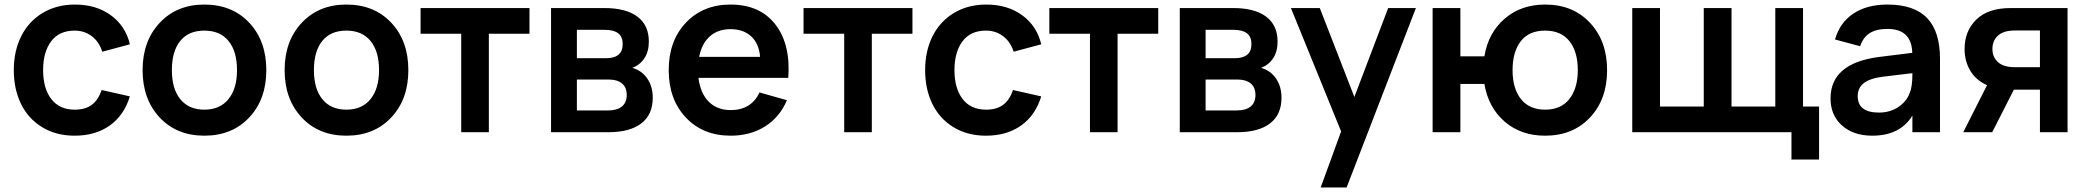

<svg xmlns="http://www.w3.org/2000/svg" viewBox="-20 -575 9082 835"><path d="M304.7 15.1Q223.6 15.1 163.1 -22Q102.5 -59.1 71.3 -123.3Q40 -187.5 40 -270Q40 -353 72.3 -417.5Q104.5 -481.9 165.3 -518.6Q226.1 -555.2 306.2 -555.2Q397.9 -555.2 461.9 -508.8Q525.9 -462.4 544.9 -382.3L424.8 -350.1Q411.1 -393.6 378.9 -417.7Q346.7 -441.9 304.7 -441.9Q237.3 -441.9 202.4 -395.3Q167.5 -348.6 167.5 -270Q167.5 -190.9 202.9 -144.5Q238.3 -98.1 304.7 -98.1Q351.6 -98.1 379.6 -119.4Q407.7 -140.6 421.9 -183.6L544.9 -155.8Q519.5 -73.2 457.3 -29.1Q395 15.1 304.7 15.1Z M868.7 15.1Q748.5 15.1 674.3 -64.2Q600.1 -143.6 600.1 -270Q600.1 -396.5 674.6 -475.8Q749 -555.2 868.7 -555.2Q989.7 -555.2 1064 -476.1Q1138.2 -397 1138.2 -270Q1138.2 -143.1 1063.7 -64Q989.3 15.1 868.7 15.1ZM868.7 -98.1Q936.5 -98.1 973.6 -143.8Q1010.7 -189.5 1010.7 -270Q1010.7 -351.6 973.9 -396.7Q937 -441.9 868.7 -441.9Q800.3 -441.9 763.9 -397Q727.5 -352.1 727.5 -270Q727.5 -188.5 764.4 -143.3Q801.3 -98.1 868.7 -98.1Z M1486.3 15.1Q1366.2 15.1 1292 -64.2Q1217.8 -143.6 1217.8 -270Q1217.8 -396.5 1292.2 -475.8Q1366.7 -555.2 1486.3 -555.2Q1607.4 -555.2 1681.6 -476.1Q1755.9 -397 1755.9 -270Q1755.9 -143.1 1681.4 -64Q1606.9 15.1 1486.3 15.1ZM1486.3 -98.1Q1554.2 -98.1 1591.3 -143.8Q1628.4 -189.5 1628.4 -270Q1628.4 -351.6 1591.6 -396.7Q1554.7 -441.9 1486.3 -441.9Q1418 -441.9 1381.6 -397Q1345.2 -352.1 1345.2 -270Q1345.2 -188.5 1382.1 -143.3Q1418.9 -98.1 1486.3 -98.1Z M2106 0H1985.8V-428.2H1809.1V-540H2282.7V-428.2H2106Z M2625 0H2376.5V-540H2608.4Q2702.1 -540 2752 -502.7Q2801.8 -465.3 2801.8 -394.5Q2801.8 -351.1 2782.7 -322Q2763.7 -293 2730 -279.8Q2770.5 -268.6 2794.7 -233.9Q2818.8 -199.2 2818.8 -149.9Q2818.8 -76.7 2769 -38.3Q2719.2 0 2625 0ZM2609.4 -445.3H2488.8V-321.8H2614.7Q2688 -321.8 2688 -382.8Q2688 -416 2668 -430.7Q2647.9 -445.3 2609.4 -445.3ZM2488.8 -94.7H2624.5Q2663.1 -94.7 2684.3 -111.6Q2705.6 -128.4 2705.6 -161.6Q2705.6 -195.3 2684.8 -212.2Q2664.1 -229 2629.4 -229H2488.8Z M3157.7 -96.2Q3247.1 -96.2 3283.2 -172.9L3402.3 -139.2Q3371.1 -65.4 3307.1 -25.1Q3243.2 15.1 3157.7 15.1Q3037.1 15.1 2962.6 -64Q2888.2 -143.1 2888.2 -270Q2888.2 -397.5 2962.9 -476.3Q3037.6 -555.2 3156.7 -555.2Q3284.7 -555.2 3351.8 -469Q3418.9 -382.8 3408.2 -236.3H3017.6Q3025.9 -169.4 3062.3 -132.8Q3098.6 -96.2 3157.7 -96.2ZM3020.5 -327.6H3285.6Q3281.2 -384.8 3247.3 -416.5Q3213.4 -448.2 3156.7 -448.2Q3102.1 -448.2 3066.9 -416.7Q3031.7 -385.3 3020.5 -327.6Z M3771.5 0H3651.4V-428.2H3474.6V-540H3948.2V-428.2H3771.5Z M4268.1 15.1Q4187 15.1 4126.5 -22Q4065.9 -59.1 4034.7 -123.3Q4003.4 -187.5 4003.4 -270Q4003.4 -353 4035.6 -417.5Q4067.9 -481.9 4128.7 -518.6Q4189.5 -555.2 4269.5 -555.2Q4361.3 -555.2 4425.3 -508.8Q4489.3 -462.4 4508.3 -382.3L4388.2 -350.1Q4374.5 -393.6 4342.3 -417.7Q4310.1 -441.9 4268.1 -441.9Q4200.7 -441.9 4165.8 -395.3Q4130.9 -348.6 4130.9 -270Q4130.9 -190.9 4166.3 -144.5Q4201.7 -98.1 4268.1 -98.1Q4314.9 -98.1 4343 -119.4Q4371.1 -140.6 4385.3 -183.6L4508.3 -155.8Q4482.9 -73.2 4420.7 -29.1Q4358.4 15.1 4268.1 15.1Z M4840.3 0H4720.2V-428.2H4543.5V-540H5017.1V-428.2H4840.3Z M5359.4 0H5110.8V-540H5342.8Q5436.5 -540 5486.3 -502.7Q5536.1 -465.3 5536.1 -394.5Q5536.1 -351.1 5517.1 -322Q5498 -293 5464.4 -279.8Q5504.9 -268.6 5529.1 -233.9Q5553.2 -199.2 5553.2 -149.9Q5553.2 -76.7 5503.4 -38.3Q5453.6 0 5359.4 0ZM5343.8 -445.3H5223.1V-321.8H5349.1Q5422.4 -321.8 5422.4 -382.8Q5422.4 -416 5402.3 -430.7Q5382.3 -445.3 5343.8 -445.3ZM5223.1 -94.7H5358.9Q5397.5 -94.7 5418.7 -111.6Q5439.9 -128.4 5439.9 -161.6Q5439.9 -195.3 5419.2 -212.2Q5398.4 -229 5363.8 -229H5223.1Z M5836.4 240.2H5723.6L5812.5 -3.4L5594.2 -540H5719.7L5870.1 -153.3L6017.1 -540H6137.7Z M6699.7 15.1Q6594.2 15.1 6523.4 -46.4Q6452.6 -107.9 6435.5 -210H6331.1V0H6210.4V-540H6331.1V-330.1H6435.5Q6452.6 -432.6 6523.9 -493.9Q6595.2 -555.2 6699.7 -555.2Q6820.8 -555.2 6895 -475.6Q6969.2 -396 6969.2 -270Q6969.2 -143.1 6894.8 -64Q6820.3 15.1 6699.7 15.1ZM6699.7 -98.1Q6769 -98.1 6805.4 -144.8Q6841.8 -191.4 6841.8 -270Q6841.8 -350.1 6805.4 -396Q6769 -441.9 6699.7 -441.9Q6629.4 -441.9 6593.8 -395.8Q6558.1 -349.6 6558.1 -270Q6558.1 -189.9 6594.7 -144Q6631.3 -98.1 6699.7 -98.1Z M7891.1 118.7H7771V0H7078.6V-540H7199.2V-111.8H7389.6V-540H7510.3V-111.8H7700.7V-540H7821.3V-111.8H7891.1Z M8188.5 -555.2Q8304.2 -555.2 8360.6 -496.8Q8417 -438.5 8417 -318.8V0H8296.9V-72.3Q8243.2 15.1 8122.6 15.1Q8040.5 15.1 7990.7 -29.3Q7940.9 -73.7 7940.9 -147Q7940.9 -300.8 8154.3 -327.6L8296.4 -345.2Q8293.5 -449.2 8188.5 -449.2Q8140.1 -449.2 8111.3 -430.9Q8082.5 -412.6 8069.8 -374L7960.4 -403.3Q7981.4 -477.1 8040.5 -516.1Q8099.6 -555.2 8188.5 -555.2ZM8296.9 -256.8 8171.4 -241.7Q8113.8 -234.9 8086.4 -214.1Q8059.1 -193.4 8059.1 -157.2Q8059.1 -85.4 8151.4 -85.4Q8199.2 -85.4 8235.1 -109.1Q8271 -132.8 8285.2 -170.4Q8296.9 -197.3 8296.9 -252Z M8644 0H8518.1L8621.6 -204.6Q8573.2 -226.1 8548.6 -267.6Q8523.9 -309.1 8523.9 -362.3Q8523.9 -439.9 8575 -490Q8626 -540 8724.6 -540H8971.7V0H8851.6V-185.1H8738.3ZM8851.6 -442.4H8743.2Q8693.8 -442.4 8669.4 -420.4Q8645 -398.4 8645 -362.3Q8645 -326.7 8669.2 -304.7Q8693.4 -282.7 8743.2 -282.7H8851.6Z"/></svg>

Font: Vela Sans Bd
Style: Bold
Weight: 700
Designer: Principal design: Mikhail Sharanda - project Manrope.
Design modification: Ravid Balaliev
Foundry: Mikhail Sharanda
Version: Version 1.001